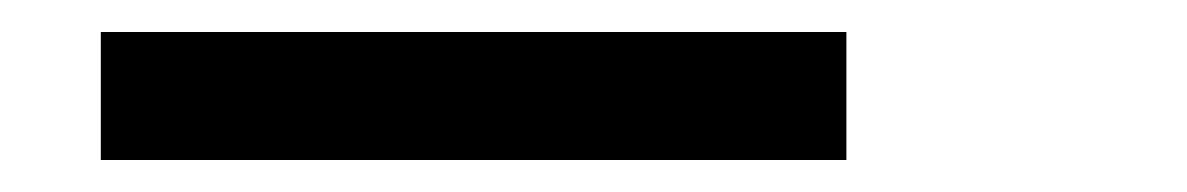

<svg xmlns="http://www.w3.org/2000/svg" viewBox="-20 -20 742 120"><path d="M509 80H43V0H509Z"/></svg>

Font: Be Vietnam Pro Variable Thin
Style: Italic
Weight: 100
Italic angle: -12°
Designer: Lam Bao, Tony Le, Vietanh Nguyen
Foundry: Yellow Type Foundry
Version: Version 1.002